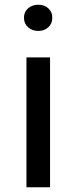

<svg xmlns="http://www.w3.org/2000/svg" viewBox="-20 -793 315 813"><path d="M142.5 -662Q116.5 -662 99 -677.5Q81.5 -693 81.5 -718Q81.5 -742.5 99 -757.8Q116.5 -773 142.5 -773Q167.5 -773 184.5 -757.8Q201.5 -742.5 201.5 -718Q201.5 -693 184.5 -677.5Q167.5 -662 142.5 -662ZM92 0V-550H192V0Z"/></svg>

Font: Junction Medium
Style: Regular
Weight: 500
Designer: Caroline Hadilaksono
Foundry: Caroline Hadilaksono, Tyler Finck, The League of Moveable Type
Version: Version 2.000; ttfautohint (v1.8.3)